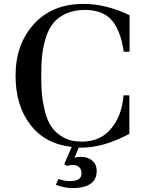

<svg xmlns="http://www.w3.org/2000/svg" viewBox="-20 -747 762 987"><path d="M646 -669V-481H616Q602 -583 558 -639Q512 -696 416 -696Q360 -696 317 -676Q275 -656 252 -626Q227 -593 214 -548Q201 -504 196 -458Q192 -419 192 -358Q192 -307 195 -268Q198 -230 210 -178Q223 -127 244 -96Q267 -62 304 -42Q343 -19 399 -19Q498 -19 552 -87Q607 -153 615 -257H645V-59Q514 12 396 12Q387 12 385 11L363 64Q381 59 397 59Q430 59 453 78Q477 96 477 132Q477 220 350 220Q313 220 267 203L280 173Q311 184 339 184Q399 184 399 145Q399 101 351 101Q341 101 324 106L310 97L349 8Q211 -7 136 -106Q60 -204 60 -358Q60 -520 155 -624Q249 -727 410 -727Q523 -727 646 -669Z"/></svg>

Font: Bailleul Roman
Style: Roman
Weight: 400
Version: Version 1